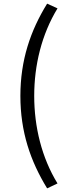

<svg xmlns="http://www.w3.org/2000/svg" viewBox="-20 -838 378 1055"><path d="M239 197 296 170C209 28 168 -141 168 -311C168 -481 209 -649 296 -792L239 -818C147 -669 92 -507 92 -311C92 -114 147 47 239 197Z"/></svg>

Font: Noto Sans Japanese Regular
Style: Regular
Weight: 400
Designer: Ryoko NISHIZUKA (kana & ideographs); Paul D. Hunt (Latin, Greek & Cyrillic); Wenlong ZHANG (bopomofo); Sandoll Communica
Foundry: Adobe Systems Incorporated
Version: Version 1.000;PS 1;hotconv 1.0.78;makeotf.lib2.5.61930